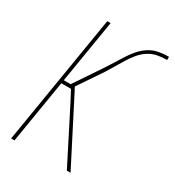

<svg xmlns="http://www.w3.org/2000/svg" viewBox="-177 -839 858 943"><g transform="rotate(30 251.5 -367.5)"><path d="M32 0 153 -735H172L113 -377H152L250 -523Q266 -547 282 -572.5Q298 -598 313.5 -623Q329 -648 349 -671Q369 -694 394 -709.5Q419 -725 447 -730Q475 -735 503 -735V-717Q476 -717 449.5 -712Q423 -707 399.5 -692Q376 -677 357.5 -654.5Q339 -632 324.5 -608Q310 -584 295.5 -560Q281 -536 267 -513L175 -377H176L180 -367H181L369 0H348L197 -297L165 -358H110L51 0Z"/></g></svg>

Font: Iosevka SS18 Thin
Style: Italic
Weight: 100
Italic angle: -9°
Monospace: yes
Designer: Belleve Invis
Foundry: Belleve Invis
Version: Version 25.1.1; ttfautohint (v1.8.4)